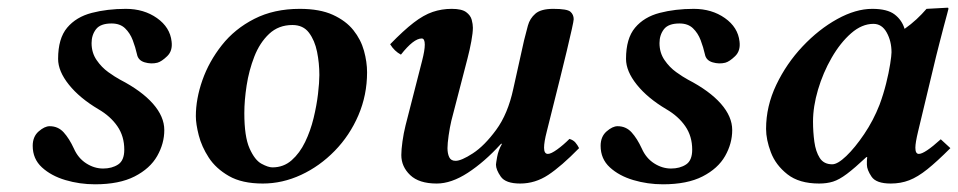

<svg xmlns="http://www.w3.org/2000/svg" viewBox="-20 -467 2490 499"><path d="M426 -359Q429 -335 414.5 -321Q400 -307 389 -304Q373 -300 356 -305Q339 -310 336 -326Q332 -344 325 -362.5Q318 -381 305 -393.5Q292 -406 270 -406Q241 -406 229.5 -391Q218 -376 218 -355Q218 -330 231 -311Q244 -292 261.5 -279.5Q279 -267 292 -260Q348 -231 377.5 -197.5Q407 -164 407 -129Q407 -94 388.5 -61.5Q370 -29 330 -8.5Q290 12 227 12Q187 12 150 1Q113 -10 89 -32Q65 -54 65 -88Q65 -112 80.5 -125.5Q96 -139 109 -139Q131 -139 145.5 -123Q160 -107 172 -81Q183 -56 204 -42.5Q225 -29 248 -29Q271 -29 287 -39.5Q303 -50 303 -78Q303 -113 285 -139Q267 -165 236 -183Q187 -212 159 -247Q131 -282 131 -314Q131 -367 154.5 -395Q178 -423 218.5 -433.5Q259 -444 307 -444Q354 -444 388 -420Q422 -396 426 -359Z M489 -165Q489 -210 506 -258.5Q523 -307 556.5 -349.5Q590 -392 641 -418Q692 -444 759 -444Q811 -444 845 -428.5Q879 -413 898.5 -388.5Q918 -364 926 -335Q934 -306 934 -279Q934 -220 911.5 -167.5Q889 -115 850 -75Q811 -35 762.5 -12.5Q714 10 663 10Q609 10 575 -9.5Q541 -29 522.5 -57.5Q504 -86 496.5 -115.5Q489 -145 489 -165ZM615 -173Q615 -112 628.5 -81.5Q642 -51 659.5 -41.5Q677 -32 688 -32Q717 -32 738 -50.5Q759 -69 773 -98Q787 -127 795 -160Q803 -193 806.5 -223Q810 -253 810 -272Q810 -303 804 -332.5Q798 -362 783 -382Q768 -402 740 -402Q704 -402 679.5 -379Q655 -356 641 -320Q627 -284 621 -245Q615 -206 615 -173Z M1401 -125Q1394 -98 1394 -83Q1394 -67 1404 -67Q1412 -67 1428 -78.5Q1444 -90 1460 -106Q1470 -103 1475.5 -96.5Q1481 -90 1485 -82Q1439 -35 1405 -12.5Q1371 10 1332 10Q1294 10 1281.5 -8Q1269 -26 1269 -39Q1269 -42 1272 -59Q1275 -76 1284 -92Q1285 -93 1284 -93.5Q1283 -94 1281 -92Q1239 -46 1196 -18Q1153 10 1115 10Q1069 10 1046 -12Q1023 -34 1023 -64Q1023 -78 1026 -99.5Q1029 -121 1034 -141L1077 -309Q1084 -336 1084 -351Q1084 -367 1076 -367Q1055 -367 1022 -325Q1005 -334 994 -352Q1029 -388 1055 -408Q1081 -428 1104.5 -436Q1128 -444 1154 -444Q1180 -444 1191.5 -435.5Q1203 -427 1206 -415.5Q1209 -404 1209 -395Q1209 -382 1205 -360Q1201 -338 1195 -315L1153 -153Q1149 -136 1146 -115Q1143 -94 1143 -82Q1143 -68 1147.5 -58.5Q1152 -49 1164 -49Q1179 -49 1209 -68.5Q1239 -88 1269.5 -129.5Q1300 -171 1314 -236L1342 -362Q1347 -382 1352 -400.5Q1357 -419 1371.5 -431.5Q1386 -444 1418 -444Q1454 -444 1462.5 -436.5Q1471 -429 1471 -417Q1471 -413 1466 -390.5Q1461 -368 1453 -334.5Q1445 -301 1436 -265Q1427 -229 1419 -197Q1411 -165 1406 -145Q1401 -125 1401 -125Z M1902 -359Q1905 -335 1890.5 -321Q1876 -307 1865 -304Q1849 -300 1832 -305Q1815 -310 1812 -326Q1808 -344 1801 -362.5Q1794 -381 1781 -393.5Q1768 -406 1746 -406Q1717 -406 1705.5 -391Q1694 -376 1694 -355Q1694 -330 1707 -311Q1720 -292 1737.5 -279.5Q1755 -267 1768 -260Q1824 -231 1853.5 -197.5Q1883 -164 1883 -129Q1883 -94 1864.5 -61.5Q1846 -29 1806 -8.5Q1766 12 1703 12Q1663 12 1626 1Q1589 -10 1565 -32Q1541 -54 1541 -88Q1541 -112 1556.5 -125.5Q1572 -139 1585 -139Q1607 -139 1621.5 -123Q1636 -107 1648 -81Q1659 -56 1680 -42.5Q1701 -29 1724 -29Q1747 -29 1763 -39.5Q1779 -50 1779 -78Q1779 -113 1761 -139Q1743 -165 1712 -183Q1663 -212 1635 -247Q1607 -282 1607 -314Q1607 -367 1630.5 -395Q1654 -423 1694.5 -433.5Q1735 -444 1783 -444Q1830 -444 1864 -420Q1898 -396 1902 -359Z M2233 -39Q2233 -42 2233 -48Q2233 -54 2234 -58L2232 -59Q2201 -30 2181 -15Q2161 0 2145 5Q2129 10 2109 10Q2057 10 2026.5 -14Q1996 -38 1983.5 -71Q1971 -104 1971 -132Q1971 -191 1997.5 -246.5Q2024 -302 2066 -346.5Q2108 -391 2156 -417.5Q2204 -444 2247 -444Q2286 -444 2305 -429.5Q2324 -415 2331 -392Q2348 -404 2362 -417Q2376 -430 2388 -444L2443 -447Q2445 -447 2445 -444Q2445 -444 2441.5 -430.5Q2438 -417 2432.5 -397Q2427 -377 2422 -356.5Q2417 -336 2413 -321L2366 -125Q2359 -96 2359 -83Q2359 -67 2368 -67Q2383 -67 2425 -105L2450 -82Q2415 -47 2390 -27Q2365 -7 2343 1.5Q2321 10 2295 10Q2257 10 2245 -8Q2233 -26 2233 -39ZM2266 -195Q2276 -222 2283 -250Q2290 -278 2293.5 -300.5Q2297 -323 2297 -331Q2297 -360 2284.5 -382.5Q2272 -405 2250 -405Q2220 -405 2192 -380.5Q2164 -356 2141.5 -317Q2119 -278 2106 -234Q2093 -190 2093 -151Q2093 -124 2096.5 -98.5Q2100 -73 2110.5 -56.5Q2121 -40 2143 -40Q2157 -40 2179.5 -61.5Q2202 -83 2226 -118.5Q2250 -154 2266 -195Z"/></svg>

Font: Libertinus Serif Semibold Italic
Style: Regular
Weight: 600
Italic angle: -11.5°
Designer: Philipp H. Poll, Khaled Hosny
Foundry: Caleb Maclennan
Version: Version 7.051;RELEASE